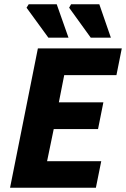

<svg xmlns="http://www.w3.org/2000/svg" viewBox="-20 -877 589 897"><path d="M27 0 157 -651H549L524 -526H280L255 -399H463L438 -274H231L200 -124H453L428 0ZM206 -701 104 -841 114 -857H245L300 -701ZM404 -701 303 -841 312 -857H444L498 -701Z"/></svg>

Font: Source Sans 3 ExtraLight ExtraBold
Style: Italic
Weight: 800
Italic angle: -11°
Version: Version 3.052;hotconv 1.1.0;makeotfexe 2.6.0